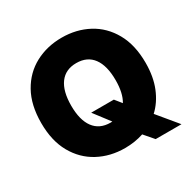

<svg xmlns="http://www.w3.org/2000/svg" viewBox="-173 -905 1120 1126"><g transform="rotate(-30 386.5 -341.5)"><path d="M385.7 9.8Q286.6 9.8 206.3 -33.2Q126 -76.2 79.1 -159.4Q32.2 -242.7 32.2 -363.3Q32.2 -484.9 79.1 -568.4Q126 -651.9 206.3 -694.6Q286.6 -737.3 385.7 -737.3Q484.9 -737.3 564.9 -694.6Q645 -651.9 692.1 -568.4Q739.3 -484.9 739.3 -363.3Q739.3 -269.5 710.2 -198.2Q681.2 -127 630.4 -80.1L741.2 53.7H566.4L511.7 -9.8Q452.6 9.8 385.7 9.8ZM316.4 -269.5H469.7L505.4 -225.1Q536.1 -275.9 536.1 -363.3Q536.1 -461.4 497.8 -513.4Q459.5 -565.4 385.7 -565.4Q312.5 -565.4 273.9 -513.4Q235.4 -461.4 235.4 -363.3Q235.4 -265.6 273.9 -213.9Q312.5 -162.1 385.7 -162.1Q392.1 -162.1 397.9 -162.6Z"/></g></svg>

Font: Inter Tight Black
Style: Regular
Weight: 900
Designer: Rasmus Andersson
Foundry: rsms
Version: Version 3.004; ttfautohint (v1.8.4.7-5d5b)